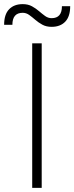

<svg xmlns="http://www.w3.org/2000/svg" viewBox="-44 -910 360 930"><path d="M112 -700H158V0H112ZM206 -780Q180 -780 161 -790.5Q142 -801 127 -814Q112 -827 97.5 -837.5Q83 -848 66 -848Q16 -848 16 -790H-24Q-24 -840 0 -865Q24 -890 66 -890Q92 -890 111 -879.5Q130 -869 145 -856Q160 -843 174.5 -832.5Q189 -822 206 -822Q256 -822 256 -880H296Q296 -830 272 -805Q248 -780 206 -780Z"/></svg>

Font: Retni Sans Light
Style: Regular
Weight: 300
Designer: Vitaly Kuzmin
Foundry: ParaType Ltd.
Version: Version 1.00;March 2, 2019;FontCreator 11.5.0.2425 64-bit; t